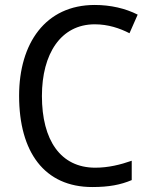

<svg xmlns="http://www.w3.org/2000/svg" viewBox="-20 -744 604 774"><path d="M362 -646C416 -646 463 -630 502 -610L535 -685C486 -710 426 -724 362 -724C163 -724 57 -569 57 -358C57 -131 159 10 352 10C419 10 466 1 511 -18V-96C465 -80 417 -68 364 -68C224 -68 149 -179 149 -357C149 -527 225 -646 362 -646Z"/></svg>

Font: Noto Sans Lao Looped SemiCondensed
Style: Regular
Weight: 400
Width: 4
Designer: Mark Frömberg, Ben Mitchell
Foundry: The Fontpad Ltd
Version: Version 1.003